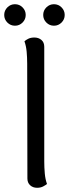

<svg xmlns="http://www.w3.org/2000/svg" viewBox="-33 -880 327 911"><path d="M143 11Q123 11 110 -1Q97 -13 97 -33L96 -577Q96 -607 93.5 -634.5Q91 -662 83 -684Q89 -690 101 -696Q113 -702 130 -702Q150 -702 163.5 -690.5Q177 -679 177 -658V-114Q177 -85 179.5 -57Q182 -29 190 -7Q184 -2 172 4.5Q160 11 143 11ZM38 -758Q17 -758 2 -773Q-13 -788 -13 -809Q-13 -830 2 -845Q17 -860 38 -860Q59 -860 74 -845Q89 -830 89 -809Q89 -788 74 -773Q59 -758 38 -758ZM223 -758Q202 -758 187 -773Q172 -788 172 -809Q172 -830 187 -845Q202 -860 223 -860Q244 -860 259 -845Q274 -830 274 -809Q274 -788 259 -773Q244 -758 223 -758Z"/></svg>

Font: Arima
Style: Regular
Weight: 400
Designer: Joana Correia and Natanael Gama
Foundry: NDISCOVER
Version: Version 1.101;gftools[0.9.23]